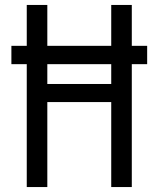

<svg xmlns="http://www.w3.org/2000/svg" viewBox="-20 -755 640 775"><path d="M88 0V-496H26V-570H88V-735H171V-570H429V-735H512V-570H574V-496H512V0H429V-343H171V0ZM171 -416H429V-496H171Z"/></svg>

Font: Iosevka Mono
Style: Regular
Weight: 400
Designer: Belleve Invis
Foundry: Belleve Invis
Version: Version 11.1.1